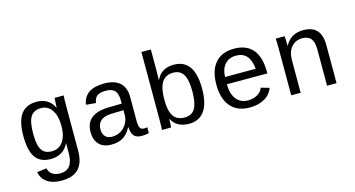

<svg xmlns="http://www.w3.org/2000/svg" viewBox="-94 -1122 3188 1726"><g transform="rotate(-15 1500.0 -259.0)"><path d="M300.3 207Q218.3 207 168.5 173.3Q118.7 139.6 105 76.7L194.8 64.5Q203.1 101.1 230.7 120.8Q258.3 140.6 303.2 140.6Q424.3 140.6 424.3 -13.2V-107.9H423.3Q399.4 -57.6 356.9 -31.7Q314.5 -5.9 255.9 -5.9Q159.2 -5.9 114.5 -69.1Q69.8 -132.3 69.8 -268.1Q69.8 -406.2 117.7 -471.4Q165.5 -536.6 265.1 -536.6Q320.3 -536.6 361.1 -511Q401.9 -485.4 423.8 -438H425.3Q425.3 -452.6 427.2 -487.5Q429.2 -522.5 431.2 -528.3H514.6Q511.7 -502 511.7 -418.9V-15.6Q511.7 95.2 460 151.1Q408.2 207 300.3 207ZM424.3 -269Q424.3 -363.3 387.7 -417.2Q351.1 -471.2 287.1 -471.2Q220.2 -471.2 190.4 -424.6Q160.6 -377.9 160.6 -269Q160.6 -195.3 173.1 -152.6Q185.5 -109.9 211.9 -90.3Q238.3 -70.8 285.6 -70.8Q327.1 -70.8 358.6 -94Q390.1 -117.2 407.2 -161.9Q424.3 -206.5 424.3 -269Z M1137.7 -54.2Q1150.4 -54.2 1166.5 -57.6V-2.9Q1133.3 4.9 1098.6 4.9Q1049.8 4.9 1027.6 -20.8Q1005.4 -46.4 1002.4 -101.1H999.5Q967.8 -42 924.6 -16.1Q881.3 9.8 817.9 9.8Q740.7 9.8 701.7 -32.2Q662.6 -74.2 662.6 -147.5Q662.6 -317.9 884.3 -320.3L999.5 -322.3V-351.1Q999.5 -415 973.6 -443.1Q947.8 -471.2 891.1 -471.2Q833.5 -471.2 808.1 -450.7Q782.7 -430.2 777.8 -387.2L686 -395.5Q708.5 -538.1 892.6 -538.1Q990.2 -538.1 1039.3 -492.4Q1088.4 -446.8 1088.4 -360.4V-132.8Q1088.4 -93.8 1098.6 -74Q1108.9 -54.2 1137.7 -54.2ZM840.3 -57.1Q887.2 -57.1 923.3 -79.6Q959.5 -102.1 979.5 -139.6Q999.5 -177.2 999.5 -217.3V-260.7L906.7 -258.8Q849.1 -257.8 818.8 -246.1Q788.6 -234.4 771.7 -210.2Q754.9 -186 754.9 -146Q754.9 -106 776.6 -81.5Q798.3 -57.1 840.3 -57.1Z M1732.4 -266.6Q1732.4 -127.9 1682.9 -59.1Q1633.3 9.8 1541 9.8Q1421.9 9.8 1377.9 -80.1H1377Q1377 -56.6 1375.2 -31.2Q1373.5 -5.9 1372.6 0H1287.6Q1290.5 -26.4 1290.5 -108.9V-724.6H1378.4V-518.1Q1378.4 -486.3 1376.5 -441.4H1378.4Q1422.9 -539.1 1541.5 -539.1Q1732.4 -539.1 1732.4 -266.6ZM1641.6 -263.7Q1641.6 -373 1611.6 -422.1Q1581.5 -471.2 1517.6 -471.2Q1444.8 -471.2 1411.6 -417.7Q1378.4 -364.3 1378.4 -255.9Q1378.4 -153.8 1410.6 -104.5Q1442.9 -55.2 1516.6 -55.2Q1582.5 -55.2 1612.1 -106.2Q1641.6 -157.2 1641.6 -263.7Z M1957.5 -245.6Q1957.5 -156.7 1996.8 -106.4Q2036.1 -56.2 2104.5 -56.2Q2154.8 -56.2 2192.6 -77.9Q2230.5 -99.6 2243.2 -137.2L2320.3 -115.2Q2298.8 -54.7 2241.5 -22.5Q2184.1 9.8 2104.5 9.8Q1989.3 9.8 1927.2 -62Q1865.2 -133.8 1865.2 -267.6Q1865.2 -397.9 1926 -468Q1986.8 -538.1 2101.6 -538.1Q2216.3 -538.1 2275.4 -468.3Q2334.5 -398.4 2334.5 -257.3V-245.6ZM2102.5 -473.1Q2037.1 -473.1 1999 -430.4Q1960.9 -387.7 1958.5 -313H2243.7Q2230 -473.1 2102.5 -473.1Z M2824.2 0V-339.4Q2824.2 -405.8 2798.6 -438Q2772.9 -470.2 2716.8 -470.2Q2656.2 -470.2 2617.4 -426Q2578.6 -381.8 2578.6 -306.2V0H2490.7V-415.5Q2490.7 -507.8 2487.8 -528.3H2570.8Q2571.3 -525.9 2571.8 -515.1Q2572.3 -504.4 2573 -490.5Q2573.7 -476.6 2574.7 -438H2576.2Q2627.4 -538.1 2745.1 -538.1Q2829.6 -538.1 2871.1 -492.4Q2912.6 -446.8 2912.6 -352.1V0Z"/></g></svg>

Font: Liberation Mono
Style: Regular
Weight: 400
Monospace: yes
Designer: Steve Matteson
Foundry: Ascender Corporation
Version: Version 2.1.5